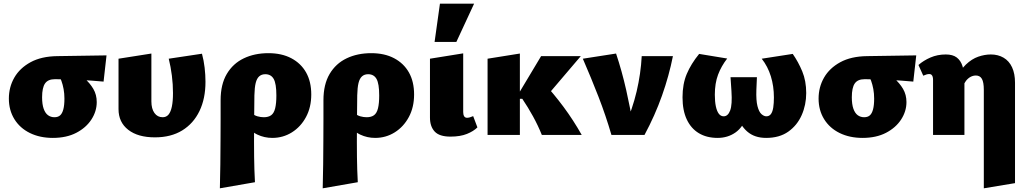

<svg xmlns="http://www.w3.org/2000/svg" viewBox="-20 -731 5562 1040"><path d="M266 16Q196 16 142 -10.5Q88 -37 58 -85.5Q28 -134 28 -197Q28 -259 57.5 -310.5Q87 -362 145.5 -394Q204 -426 291 -427L557 -431L541 -289Q474 -295 409 -298.5Q344 -302 277 -302Q240 -302 224 -279Q208 -256 208 -204Q208 -166 216.5 -142Q225 -118 240 -107Q255 -96 275 -96Q294 -96 305.5 -106Q317 -116 323 -138.5Q329 -161 329 -197Q329 -224 324.5 -248.5Q320 -273 312.5 -293.5Q305 -314 295 -326L372 -355Q407 -333 437 -307Q467 -281 485.5 -249.5Q504 -218 504 -178Q504 -128 475 -83.5Q446 -39 393 -11.5Q340 16 266 16Z M819 13Q727 13 674.5 -28Q622 -69 622 -140V-413L800 -441V-182Q800 -142 816.5 -119Q833 -96 861 -96Q881 -96 893 -110.5Q905 -125 911 -154Q917 -183 917 -227Q917 -274 911 -321.5Q905 -369 894 -413L1074 -440Q1084 -403 1088.5 -364Q1093 -325 1093 -288Q1093 -197 1060.5 -129.5Q1028 -62 967 -24.5Q906 13 819 13Z M1171 289Q1173 226 1173.5 160Q1174 94 1174.5 31Q1175 -32 1175 -88Q1175 -144 1175 -188Q1175 -274 1208.5 -330.5Q1242 -387 1300.5 -415Q1359 -443 1434 -443Q1506 -443 1558 -415.5Q1610 -388 1638 -338.5Q1666 -289 1666 -219Q1666 -150 1637.5 -97Q1609 -44 1561 -14Q1513 16 1455 16Q1412 16 1374 -2Q1336 -20 1322 -54L1344 -118Q1357 -106 1374.5 -101Q1392 -96 1409 -96Q1434 -96 1449 -107Q1464 -118 1470.5 -144.5Q1477 -171 1477 -214Q1477 -278 1462.5 -303.5Q1448 -329 1417 -329Q1397 -329 1384 -317.5Q1371 -306 1365 -281.5Q1359 -257 1358 -215Q1357 -131 1356.5 -70Q1356 -9 1356 36.5Q1356 82 1356.5 118.5Q1357 155 1358 187.5Q1359 220 1361 256Z M1728 289Q1730 226 1730.5 160Q1731 94 1731.5 31Q1732 -32 1732 -88Q1732 -144 1732 -188Q1732 -274 1765.5 -330.5Q1799 -387 1857.5 -415Q1916 -443 1991 -443Q2063 -443 2115 -415.5Q2167 -388 2195 -338.5Q2223 -289 2223 -219Q2223 -150 2194.5 -97Q2166 -44 2118 -14Q2070 16 2012 16Q1969 16 1931 -2Q1893 -20 1879 -54L1901 -118Q1914 -106 1931.5 -101Q1949 -96 1966 -96Q1991 -96 2006 -107Q2021 -118 2027.5 -144.5Q2034 -171 2034 -214Q2034 -278 2019.5 -303.5Q2005 -329 1974 -329Q1954 -329 1941 -317.5Q1928 -306 1922 -281.5Q1916 -257 1915 -215Q1914 -131 1913.5 -70Q1913 -9 1913 36.5Q1913 82 1913.5 118.5Q1914 155 1915 187.5Q1916 220 1918 256Z M2420 9Q2360 9 2334.5 -18.5Q2309 -46 2309 -94V-413L2489 -442V-124Q2489 -110 2494 -101.5Q2499 -93 2510 -93Q2517 -93 2525.5 -95.5Q2534 -98 2543 -102L2566 -41Q2545 -20 2509 -5.5Q2473 9 2420 9ZM2334 -504 2363 -711H2548L2452 -504Z M2915 0Q2894 -52 2867 -101Q2840 -150 2809 -196H2790V-225L2911 -427H3126L2919 -184V-289Q2979 -224 3032.5 -152Q3086 -80 3131 0ZM2621 0V-413L2796 -441V0Z M3292 0Q3261 -106 3222 -206.5Q3183 -307 3137 -413L3317 -441Q3349 -345 3372 -243Q3395 -141 3411 -44H3363Q3406 -140 3428.5 -236Q3451 -332 3456 -427H3625Q3604 -321 3566 -213.5Q3528 -106 3471 0Z M3867 16Q3808 16 3765.5 -9.5Q3723 -35 3700 -84Q3677 -133 3677 -204Q3677 -276 3700 -330.5Q3723 -385 3767 -439L3919 -414Q3887 -373 3869.5 -326.5Q3852 -280 3852 -218Q3852 -181 3857.5 -155Q3863 -129 3873.5 -115Q3884 -101 3900 -101Q3923 -101 3935 -132.5Q3947 -164 3942 -238L3937 -313H4080L4077 -244Q4075 -187 4083 -156Q4091 -125 4104.5 -113Q4118 -101 4131 -101Q4147 -101 4156 -113.5Q4165 -126 4168.5 -149Q4172 -172 4172 -203Q4172 -264 4155.5 -317.5Q4139 -371 4106 -413L4274 -439Q4304 -396 4325.5 -344.5Q4347 -293 4347 -227Q4347 -163 4322.5 -107.5Q4298 -52 4250 -18Q4202 16 4130 16Q4067 16 4027.5 -18.5Q3988 -53 3975 -106H4027Q4006 -43 3964 -13.5Q3922 16 3867 16Z M4652 16Q4582 16 4528 -10.5Q4474 -37 4444 -85.5Q4414 -134 4414 -197Q4414 -259 4443.5 -310.5Q4473 -362 4531.5 -394Q4590 -426 4677 -427L4943 -431L4927 -289Q4860 -295 4795 -298.5Q4730 -302 4663 -302Q4626 -302 4610 -279Q4594 -256 4594 -204Q4594 -166 4602.5 -142Q4611 -118 4626 -107Q4641 -96 4661 -96Q4680 -96 4691.5 -106Q4703 -116 4709 -138.5Q4715 -161 4715 -197Q4715 -224 4710.5 -248.5Q4706 -273 4698.5 -293.5Q4691 -314 4681 -326L4758 -355Q4793 -333 4823 -307Q4853 -281 4871.5 -249.5Q4890 -218 4890 -178Q4890 -128 4861 -83.5Q4832 -39 4779 -11.5Q4726 16 4652 16Z M5309 289V-244Q5309 -286 5298.5 -304Q5288 -322 5266 -322Q5251 -322 5237 -314.5Q5223 -307 5212 -292.5Q5201 -278 5194 -258L5152 -292Q5179 -350 5211.5 -381Q5244 -412 5279 -424Q5314 -436 5347 -436Q5386 -436 5416 -418.5Q5446 -401 5462 -366.5Q5478 -332 5478 -283V261ZM5034 0V-299Q5034 -308 5032 -315Q5030 -322 5025.5 -326Q5021 -330 5014 -330Q5006 -330 4998 -327.5Q4990 -325 4981 -321L4955 -379Q4982 -403 5020 -419.5Q5058 -436 5103 -436Q5141 -436 5162.5 -419.5Q5184 -403 5193.5 -373Q5203 -343 5204 -300V0Z"/></svg>

Font: Ysabeau Infant Black
Style: Regular
Weight: 900
Designer: Christian Thalmann (Catharsis Fonts)
Version: Version 2.001;gftools[0.9.30]; featfreeze: ss01,ss02,lnum